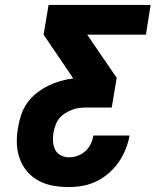

<svg xmlns="http://www.w3.org/2000/svg" viewBox="-20 -755 640 775"><path d="M258 0Q225 0 194 -5.5Q163 -11 136 -25.5Q109 -40 89.5 -63Q70 -86 59.5 -115Q49 -144 48 -176Q47 -208 53 -241Q57 -266 65.5 -291.5Q74 -317 89.5 -339Q105 -361 127 -378.5Q149 -396 173 -408Q197 -420 222.5 -427.5Q248 -435 274 -438V-441L156 -615L176 -735H588L569 -615H332L451 -441L431 -321H332Q317 -321 302 -319.5Q287 -318 272.5 -312.5Q258 -307 244 -298.5Q230 -290 220 -278Q210 -266 204.5 -251Q199 -236 196 -221Q193 -203 194 -185Q195 -167 202 -152Q209 -137 224.5 -128.5Q240 -120 258 -120Q275 -120 292.5 -126Q310 -132 324 -144.5Q338 -157 346 -173.5Q354 -190 357 -208H503Q498 -180 487 -152.5Q476 -125 459 -100.5Q442 -76 419 -56Q396 -36 369 -23Q342 -10 314 -5Q286 0 258 0Z"/></svg>

Font: Iosevka SS04 Hv Ex Obl
Style: Regular
Weight: 900
Width: 7
Italic angle: -9°
Monospace: yes
Designer: Belleve Invis
Foundry: Belleve Invis
Version: Version 19.0.0; ttfautohint (v1.8.4)